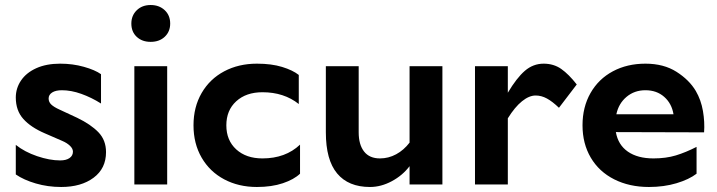

<svg xmlns="http://www.w3.org/2000/svg" viewBox="-20 -736 2862 766"><path d="M174 -343Q174 -329 184.5 -319Q195 -309 217 -299L288 -266Q342 -240 372.5 -208.5Q403 -177 403 -129Q403 -64 353.5 -27Q304 10 224 10Q171 10 123 -4Q75 -18 43 -40V-158Q78 -130 128 -113Q178 -96 220 -96Q244 -96 257.5 -105.5Q271 -115 271 -131Q271 -143 259 -154.5Q247 -166 228 -174L159 -204Q103 -228 73 -261.5Q43 -295 43 -347Q43 -384 64 -415Q85 -446 125 -464Q165 -482 220 -482Q270 -482 314.5 -469.5Q359 -457 383 -440V-323Q345 -347 304.5 -361.5Q264 -376 227 -376Q202 -376 188 -367Q174 -358 174 -343Z M581 -716Q547 -716 525.5 -695Q504 -674 504 -642Q504 -609 525.5 -589Q547 -569 581 -569Q616 -569 637.5 -589.5Q659 -610 659 -642Q659 -675 637 -695.5Q615 -716 581 -716ZM647 0H516V-472H647Z M1005 10Q932 10 874.5 -20.5Q817 -51 784.5 -107Q752 -163 752 -236Q752 -309 784.5 -365Q817 -421 874.5 -451.5Q932 -482 1005 -482Q1063 -482 1105.5 -469Q1148 -456 1172 -437V-321Q1113 -368 1027 -368Q962 -368 922.5 -332Q883 -296 883 -236Q883 -176 922.5 -140Q962 -104 1027 -104Q1119 -104 1177 -159V-43Q1153 -20 1108.5 -5Q1064 10 1005 10Z M1280 -208V-472H1411V-208Q1411 -159 1432.5 -131.5Q1454 -104 1496 -104Q1530 -104 1560.5 -120.5Q1591 -137 1614 -167V-472H1745V0H1614V-73Q1586 -36 1543 -13Q1500 10 1456 10Q1370 10 1325 -44Q1280 -98 1280 -208Z M1875 0V-472H2006V-366Q2041 -425 2074 -453.5Q2107 -482 2149 -482Q2189 -482 2219 -461Q2249 -440 2281 -399L2210 -306Q2184 -331 2162 -343Q2140 -355 2117 -355Q2091 -355 2062.5 -332Q2034 -309 2006 -264V0Z M2555 -482Q2628 -482 2679 -449.5Q2730 -417 2756 -373Q2777 -337 2784.5 -293Q2792 -249 2789 -208L2437 -209Q2446 -158 2485 -131Q2524 -104 2587 -104Q2637 -104 2676.5 -116Q2716 -128 2759 -150V-43Q2729 -20 2679 -5Q2629 10 2569 10Q2491 10 2430.5 -20.5Q2370 -51 2337 -107Q2304 -163 2304 -236Q2304 -309 2336 -365Q2368 -421 2425 -451.5Q2482 -482 2555 -482ZM2667 -280Q2660 -323 2630 -349.5Q2600 -376 2555 -376Q2511 -376 2479.5 -349.5Q2448 -323 2439 -280Z"/></svg>

Font: Madhuban SemiBold
Style: Regular
Weight: 600
Designer: jaikishan Patel
Foundry: MagicType
Version: Version 1.000